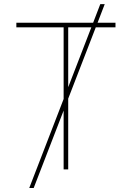

<svg xmlns="http://www.w3.org/2000/svg" viewBox="-20 -840 654 952"><path d="M147 92.3H125L295.5 -349.1V-704.5H61.1V-727.3H441.8L477.3 -819.6H499.3L463.8 -727.3H552.6V-704.5H454.9L318.2 -350.9V0H295.5V-291.9ZM318.2 -407.7 432.9 -704.5H318.2Z"/></svg>

Font: Linik Sans Thin
Style: Regular
Weight: 100
Designer: Fonts by Rasmus Andersson / Changes by Cristiano Sobral with parts from Marc Monis
Foundry: rsms
Version: Version 3.020; ttfautohint (v1.6)